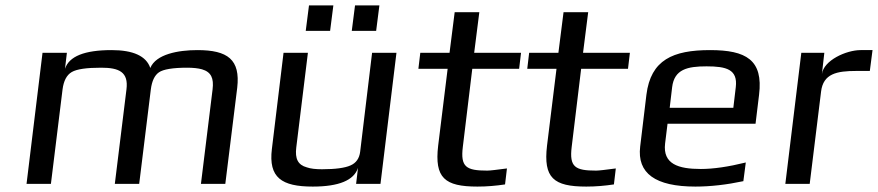

<svg xmlns="http://www.w3.org/2000/svg" viewBox="-20 -679 3242 709"><path d="M709 -494C638 -494 556 -479 535 -428C520 -472 472 -494 392 -494C292 -494 235 -471 220 -425L227 -484H137L78 0H168L211 -349C215 -380 226 -402 245 -413C264 -424 300 -429 354 -429C420 -429 455 -413 447 -349L404 0H494L537 -349C541 -380 551 -401 567 -412C583 -423 618 -429 671 -429C693 -429 712 -427 726 -423C760 -413 770 -390 765 -349L722 0H812L856 -355C868 -459 821 -494 709 -494Z M1135 10C1231 10 1287 -13 1302 -59L1295 0H1385L1444 -484H1354L1310 -119C1307 -94 1295 -77 1274 -68C1254 -59 1219 -54 1169 -54C1146 -54 1127 -56 1113 -61C1080 -70 1069 -93 1074 -134L1117 -484H1027L984 -129C971 -23 1020 10 1135 10ZM1199 -565 1211 -659H1121L1109 -565ZM1369 -565 1381 -659H1291L1279 -565Z M1689 -136 1724 -425H1897L1904 -484H1731L1750 -634H1659L1640 -484H1532L1525 -425H1633L1598 -141C1584 -22 1622 10 1743 10C1778 10 1812 7 1845 2L1852 -57C1814 -52 1790 -49 1779 -49C1702 -49 1680 -62 1689 -136Z M2091 -136 2126 -425H2299L2306 -484H2133L2152 -634H2061L2042 -484H1934L1927 -425H2035L2000 -141C1986 -22 2024 10 2145 10C2180 10 2214 7 2247 2L2254 -57C2216 -52 2192 -49 2181 -49C2104 -49 2082 -62 2091 -136Z M2602 -494C2465 -494 2383 -458 2367 -329L2344 -138C2332 -39 2400 10 2548 10C2604 10 2664 3 2725 -10L2734 -79C2669 -63 2614 -55 2568 -55C2485 -55 2427 -73 2436 -149L2445 -222H2770L2783 -329C2799 -458 2735 -494 2602 -494ZM2589 -434C2662 -434 2705 -423 2697 -357L2688 -281H2453L2462 -357C2470 -423 2518 -434 2589 -434Z M3015 -405 3024 -484H2939L2880 0H2970L3012 -341C3020 -407 3070 -417 3142 -417H3192L3202 -494H3158C3105 -494 3021 -456 3015 -405Z"/></svg>

Font: Gamestation Text
Style: Italic
Weight: 400
Designer: Jonas Hecksher
Foundry: Jonas Hecksher, Playtypeª, e-types AS
Version: Version 1.003